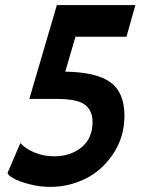

<svg xmlns="http://www.w3.org/2000/svg" viewBox="-20 -720 568 753"><path d="M177 13Q136 13 95.5 2.5Q55 -8 32 -21Q9 -34 10 -43L60 -159Q79 -137 115 -122Q151 -107 193 -107Q256 -107 299.5 -142Q343 -177 343 -242Q343 -286 313.5 -309Q284 -332 201 -332H95L203 -700H511L476 -576H276L236 -439Q359 -437 413.5 -397Q468 -357 468 -267Q468 -182 423.5 -116Q379 -50 314 -18.5Q249 13 177 13Z"/></svg>

Font: Cabin
Style: Bold Italic
Weight: 700
Designer: Pablo Impallari
Foundry: Pablo Impallari. www.impallari.com Igino Marini. www.ikern.com
Version: Version 1.005